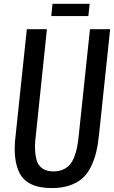

<svg xmlns="http://www.w3.org/2000/svg" viewBox="-20 -960 587 989"><path d="M244.1 -877.4 250.5 -940.4H441.9L435.1 -877.4ZM247.1 8.8Q182.6 8.8 141.4 -11Q100.1 -30.8 81.5 -67.4Q62.5 -103.5 57.6 -154.3Q55.7 -173.8 55.7 -194.8Q55.7 -229 61 -267.6L118.2 -809.6H221.7L164.6 -262.7Q160.2 -231.9 160.2 -204.6Q160.2 -197.3 160.6 -189.9Q162.1 -156.2 169.9 -131.1Q177.7 -106 199.5 -91.6Q221.2 -77.1 256.3 -77.1Q284.2 -77.1 305.4 -86.9Q326.7 -96.7 340.1 -112.3Q353.5 -127.9 363 -153.1Q372.6 -178.2 377.4 -203.4Q382.3 -228.5 385.7 -262.7L443.4 -809.6H547.4L490.2 -267.6Q484.9 -214.8 475.1 -174.8Q465.3 -134.8 447.3 -98.9Q429.2 -63 403.1 -40.3Q377 -17.6 337.6 -4.4Q298.3 8.8 247.1 8.8Z"/></svg>

Font: Oswald
Style: Regular
Weight: 400
Designer: Vernon Adams
Foundry: Vernon Adams
Version: 3.0; ttfautohint (v0.94.23-7a4d-dirty) -l 8 -r 50 -G 200 -x 